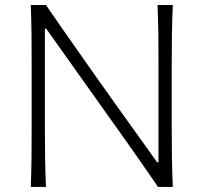

<svg xmlns="http://www.w3.org/2000/svg" viewBox="-20 -734 799 754"><path d="M101 0H160.5C158.6 -40.5 157.6 -79 157.1 -116.2C156.7 -153.3 156.2 -193.8 156.2 -237.6V-621.4H161.4L335.7 -376.2C388.6 -302.4 436.2 -235.2 479 -174.8C521.9 -113.8 562.4 -55.7 600.5 0H658.6C656.7 -40.5 655.7 -79 655.2 -116.2C654.8 -153.3 654.3 -193.8 654.3 -237.6V-476.2C654.3 -520.5 654.8 -561 655.2 -598.1C655.7 -635.2 656.7 -673.8 658.6 -714.3H598.6C600 -673.8 601.4 -635.2 601.9 -598.1C602.4 -561 602.4 -520.5 602.4 -476.2V-96.7H597.1L422.9 -340C380 -400 337.1 -461 293.8 -522.9C250.5 -584.3 205.7 -648.1 160.5 -714.3H101C102.4 -673.8 103.3 -635.2 103.8 -598.1C104.3 -561 104.3 -520.5 104.3 -476.2V-237.6C104.3 -193.8 104.3 -153.3 103.8 -116.2C103.3 -79 102.4 -40.5 101 0Z"/></svg>

Font: Pinar Light
Style: Regular
Weight: 300
Designer: Amin Abedi
Version: Version 2.00;September 9, 2021;FontCreator 13.0.0.2683 64-bi